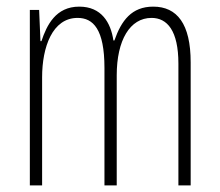

<svg xmlns="http://www.w3.org/2000/svg" viewBox="-20 -652 663 579"><path d="M442 -632C377 -632 346 -590 325 -530H322C314 -584 286 -632 219 -632C148 -632 121 -576 105 -528H102L98 -622H70V-93H107V-419C107 -510 138 -598 214 -598C261 -598 295 -564 295 -447V-93H332V-425C332 -531 372 -598 437 -598C484 -598 518 -560 518 -460V-93H555V-464C555 -580 514 -632 442 -632Z"/></svg>

Font: Noto Sans Kannada UI ExtraCondensed ExtraLight
Style: Regular
Weight: 200
Width: 2
Designer: Jelle Bosma - Monotype Design Team
Foundry: Monotype Imaging Inc.
Version: Version 2.005